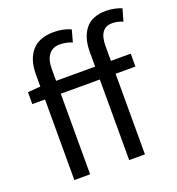

<svg xmlns="http://www.w3.org/2000/svg" viewBox="-131 -831 866 938"><g transform="rotate(-20 302.0 -362.0)"><path d="M381 0V-419H178V0H96V-419H30V-481L96 -486V-550Q96 -626 133.5 -670Q171 -714 247 -714Q297 -714 336 -696L319 -634Q289 -647 254 -647Q218 -647 198 -621.5Q178 -596 178 -548V-486H381V-563Q381 -637 415.5 -680.5Q450 -724 523 -724Q546 -724 567 -719.5Q588 -715 604 -708L586 -645Q559 -657 531 -657Q463 -657 463 -563V-486H566V-419H463V0Z"/></g></svg>

Font: .
Style: 
Weight: 400
Designer: Paul D. Hunt, Dalton Maag
Foundry: Dalton Maag Ltd
Version: Version 1.200